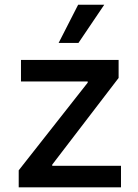

<svg xmlns="http://www.w3.org/2000/svg" viewBox="-20 -802 591 822"><path d="M60.1 0V-72.8L355.5 -448.2V-453.1H69.8V-545.4H487.8V-468.3L203.6 -97.2V-92.3H498V0ZM231 -618.2 314.5 -781.7H426.3L315.9 -618.2Z"/></svg>

Font: Karasuma Gothic
Style: Regular
Weight: 500
Designer: Rasmus Andersson / Ryoko Nishizuka
Foundry: Genbu
Version: Version 1.00